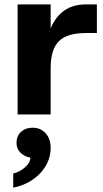

<svg xmlns="http://www.w3.org/2000/svg" viewBox="-20 -520 470 872"><path d="M60 -500H210V-391Q256 -500 370 -500H420V-370H370Q285 -370 247.5 -333Q210 -296 210 -210V0H60ZM210 151Q210 198 185.5 237Q161 276 121.5 300.5Q82 325 40 332V268Q70 261 94 239.5Q118 218 118 196Q91 191 73 173.5Q55 156 55 128Q55 98 75.5 79Q96 60 128 60Q165 60 187.5 85.5Q210 111 210 151Z"/></svg>

Font: Goli Bold
Style: Regular
Weight: 700
Designer: jaikishan Patel
Foundry: MagicType
Version: Version 1.000